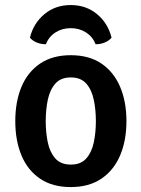

<svg xmlns="http://www.w3.org/2000/svg" viewBox="-20 -727 560 760"><path d="M480.5 -247.5Q480.5 -170 455.2 -111.2Q430 -52.5 381 -19.5Q332 13.5 260 13.5Q187.5 13.5 138.5 -19.8Q89.5 -53 65 -111.8Q40.5 -170.5 40.5 -247.5Q40.5 -325 65.2 -383.8Q90 -442.5 139 -475.5Q188 -508.5 260 -508.5Q333 -508.5 381.8 -475.2Q430.5 -442 455.5 -383.2Q480.5 -324.5 480.5 -247.5ZM161 -247.5Q161 -202.5 169.2 -163.2Q177.5 -124 199 -99.8Q220.5 -75.5 260.5 -75.5Q300 -75.5 321.5 -99.8Q343 -124 351.2 -163.2Q359.5 -202.5 359.5 -247.5Q359.5 -292.5 351.2 -332Q343 -371.5 321.5 -396Q300 -420.5 260.5 -420.5Q220.5 -420.5 199 -396Q177.5 -371.5 169.2 -332Q161 -292.5 161 -247.5ZM421.5 -578Q411.5 -565.5 394 -558.5Q376.5 -551.5 358.5 -552Q346.5 -582 320.2 -598.8Q294 -615.5 260 -615.5Q226 -615.5 199.8 -598.8Q173.5 -582 161.5 -552Q143.5 -551.5 126 -558.5Q108.5 -565.5 98.5 -578Q112.5 -635 155.8 -671Q199 -707 260 -707Q321 -707 364.2 -671Q407.5 -635 421.5 -578Z"/></svg>

Font: Signika Medium
Style: Regular
Weight: 500
Designer: Anna Giedry
Foundry: Anna Giedry
Version: Version 2.000